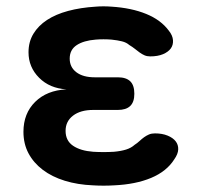

<svg xmlns="http://www.w3.org/2000/svg" viewBox="-20 -578 640 606"><path d="M513 -481Q525 -466 526 -451Q527 -436 519 -425Q511 -414 494.5 -407Q478 -400 454 -400Q444 -400 436 -403.5Q428 -407 420.5 -412.5Q413 -418 405.5 -424Q398 -430 388 -436Q379 -444 365 -447.5Q351 -451 332 -453Q319 -454 306.5 -454Q294 -454 282 -453Q244 -450 222 -435.5Q200 -421 200 -393Q200 -366 221 -350Q242 -334 279 -334H352Q378 -334 391 -321.5Q404 -309 404 -282Q404 -256 391 -243.5Q378 -231 352 -231H274Q234 -231 210.5 -213Q187 -195 187 -165Q187 -134 210.5 -118Q234 -102 274 -99Q290 -98 307 -98Q324 -98 340 -99Q362 -101 378 -106Q394 -111 405 -121Q413 -126 420.5 -133Q428 -140 435 -145Q442 -150 450 -153.5Q458 -157 469 -157Q492 -157 509 -150Q526 -143 534.5 -132Q543 -121 542.5 -106.5Q542 -92 530 -75Q506 -37 457 -16.5Q408 4 340 7Q324 8 307 8Q290 8 274 7Q225 5 184.5 -7.5Q144 -20 115 -42Q86 -64 70 -94Q54 -124 54 -162Q54 -220 91 -256.5Q128 -293 190 -296Q137 -299 103.5 -332.5Q70 -366 70 -413Q70 -446 85.5 -471.5Q101 -497 128.5 -515Q156 -533 195 -543.5Q234 -554 282 -557Q294 -558 306.5 -558Q319 -558 332 -557Q395 -553 441.5 -534Q488 -515 513 -481Z"/></svg>

Font: Maple Mono NL
Style: Bold
Weight: 700
Monospace: yes
Designer: subframe7536
Version: Version 7.000